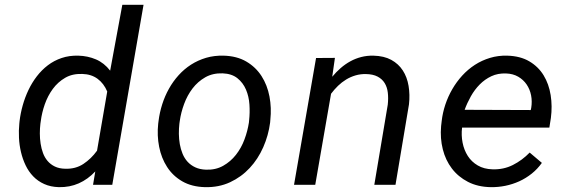

<svg xmlns="http://www.w3.org/2000/svg" viewBox="-20 -770 2388 800"><path d="M61.5 -265.1Q65.4 -297.9 74.7 -331.1Q84 -364.3 98.6 -395Q113.3 -425.8 133.5 -452.1Q153.8 -478.5 179.4 -498Q205.1 -517.6 236.8 -528.3Q268.6 -539.1 306.2 -538.1Q345.7 -537.1 379.9 -522.5Q414.1 -507.8 439 -475.6L489.7 -750H578.1L447.8 0H367.7L377 -55.7Q346.2 -22.9 308.3 -6.1Q270.5 10.7 225.1 9.8Q190.9 8.8 164.3 -3.2Q137.7 -15.1 118.4 -35.2Q99.1 -55.2 86.7 -81.3Q74.2 -107.4 67.4 -136.5Q60.5 -165.5 59.1 -195.8Q57.6 -226.1 60.5 -254.9ZM148.4 -254.9Q146 -235.4 146 -213.9Q146 -192.4 149.2 -171.6Q152.3 -150.9 159.2 -132.3Q166 -113.8 178.2 -99.4Q190.4 -85 208.5 -76.2Q226.6 -67.4 251.5 -66.9Q294.9 -65.4 327.4 -86.9Q359.9 -108.4 384.3 -142.1L426.8 -388.7Q412.6 -422.4 386.5 -441.7Q360.4 -460.9 322.8 -461.9Q281.7 -463.4 251.5 -445.8Q221.2 -428.2 200.2 -399.7Q179.2 -371.1 166.7 -335.7Q154.3 -300.3 149.9 -265.1Z M640.6 -265.6Q645 -301.3 656 -335.7Q667 -370.1 684.1 -400.6Q701.2 -431.2 724.4 -456.8Q747.6 -482.4 776.1 -500.7Q804.7 -519 838.6 -529.1Q872.6 -539.1 911.6 -538.1Q967.3 -536.6 1006.6 -513.4Q1045.9 -490.2 1069.8 -452.9Q1093.8 -415.5 1102.8 -367.9Q1111.8 -320.3 1106.4 -270.5L1105.5 -259.3Q1098.6 -206.1 1076.9 -156.7Q1055.2 -107.4 1020.5 -70.1Q985.8 -32.7 938.7 -10.7Q891.6 11.2 834 9.8Q778.8 8.3 739.5 -14.4Q700.2 -37.1 676.3 -74.2Q652.3 -111.3 643.1 -158.2Q633.8 -205.1 639.2 -254.9ZM727.5 -254.9Q725.1 -234.4 725.3 -212.4Q725.6 -190.4 729.2 -169.4Q732.9 -148.4 740.7 -129.4Q748.5 -110.4 761.7 -95.9Q774.9 -81.5 793.7 -72.8Q812.5 -64 837.9 -63Q878.4 -61.5 909.7 -79.1Q940.9 -96.7 963.1 -125Q985.4 -153.3 998.5 -188.7Q1011.7 -224.1 1017.1 -259.3L1018.1 -270Q1021.5 -300.8 1019.3 -334.5Q1017.1 -368.2 1004.9 -396.7Q992.7 -425.3 969.2 -444.1Q945.8 -462.9 907.7 -464.4Q866.7 -465.8 835.4 -448Q804.2 -430.2 782.2 -401.4Q760.3 -372.6 747.1 -336.7Q733.9 -300.8 729 -265.6Z M1375.5 -528.8 1364.3 -450.2Q1380.4 -469.7 1399.4 -486.3Q1418.5 -502.9 1439.9 -514.6Q1461.4 -526.4 1485.4 -532.5Q1509.3 -538.6 1535.6 -538.1Q1580.1 -537.1 1610.4 -520.5Q1640.6 -503.9 1658.4 -476.3Q1676.3 -448.7 1682.4 -412.1Q1688.5 -375.5 1684.1 -335.4L1627.9 0H1539.6L1595.7 -334Q1598.6 -360.8 1595.9 -383.8Q1593.3 -406.7 1582.8 -423.8Q1572.3 -440.9 1553.2 -450.9Q1534.2 -460.9 1504.9 -461.4Q1481.9 -461.9 1461.2 -455.8Q1440.4 -449.7 1422.4 -438.7Q1404.3 -427.7 1388.4 -412.4Q1372.6 -397 1359.4 -379.4L1293.5 0H1205.1L1296.9 -528.3Z M2024.4 9.8Q1970.7 8.8 1929.9 -12.2Q1889.2 -33.2 1862.8 -67.9Q1836.4 -102.5 1825 -147.9Q1813.5 -193.4 1817.9 -244.1L1820.3 -265.1Q1824.2 -299.8 1835.4 -333.7Q1846.7 -367.7 1864.5 -398.4Q1882.3 -429.2 1906 -455.1Q1929.7 -481 1958.7 -499.8Q1987.8 -518.6 2021.7 -528.8Q2055.7 -539.1 2093.3 -538.1Q2147.9 -536.6 2185.5 -514.4Q2223.1 -492.2 2245.1 -456.1Q2267.1 -419.9 2274.4 -373.8Q2281.7 -327.6 2275.4 -278.8L2269 -238.3H1905.3Q1901.4 -206.1 1907.5 -175.3Q1913.6 -144.5 1929.2 -120.1Q1944.8 -95.7 1970.7 -80.6Q1996.6 -65.4 2032.2 -64.5Q2078.1 -63 2116.9 -82.5Q2155.8 -102.1 2187 -134.3L2237.8 -91.3Q2219.7 -65.9 2195.6 -46.6Q2171.4 -27.3 2143.6 -14.6Q2115.7 -2 2085.4 4.2Q2055.2 10.3 2024.4 9.8ZM2088.9 -463.9Q2054.7 -465.3 2027.3 -452.4Q2000 -439.5 1978.8 -418Q1957.5 -396.5 1941.9 -368.7Q1926.3 -340.8 1916 -312.5L2191.4 -311.5L2193.4 -320.3Q2197.8 -347.2 2192.9 -372.6Q2188 -397.9 2174.3 -418Q2160.6 -438 2139.2 -450.4Q2117.7 -462.9 2088.9 -463.9Z"/></svg>

Font: Roboto Mono
Style: Italic
Weight: 400
Designer: Google
Version: Version 2.000985; 2015; ttfautohint (v1.3)